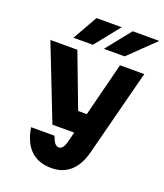

<svg xmlns="http://www.w3.org/2000/svg" viewBox="-186 -1170 1121 1311"><g transform="rotate(20 375.0 -514.0)"><path d="M236 -800 384 -409H550L487 -261H251L40 -800ZM546 -800H722L561 -175Q545 -111 515 -67.5Q485 -24 442.5 -2Q400 20 344 20Q250 20 193.5 -34Q137 -88 120 -195H290Q303 -159 315.5 -144.5Q328 -130 344 -130Q362 -130 374 -147.5Q386 -165 396 -208ZM183 -868 285 -1048H468L324 -868ZM404 -868 548 -1048H741L555 -868Z"/></g></svg>

Font: Martian Mono SemiExpanded ExtraBold
Style: Regular
Weight: 800
Width: 6
Designer: Roman Shamin
Foundry: Evil Martians
Version: Version 1.000